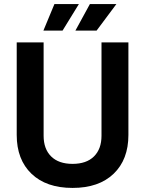

<svg xmlns="http://www.w3.org/2000/svg" viewBox="-20 -908 712 942"><path d="M62 -246V-700H194V-242Q194 -177 231 -140.5Q268 -104 336 -104Q404 -104 441 -140.5Q478 -177 478 -242V-700H610V-246Q610 -125 537.5 -55.5Q465 14 336 14Q207 14 134.5 -55.5Q62 -125 62 -246ZM454 -758H350L421 -888H551ZM287 -758H193L247 -888H367Z"/></svg>

Font: Rootstock Sans Headline
Style: Bold
Weight: 700
Designer: Florian Karsten
Foundry: Florian Karsten
Version: Version 2.000;FEAKit 1.0